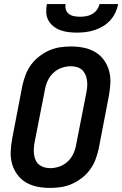

<svg xmlns="http://www.w3.org/2000/svg" viewBox="-20 -910 600 942"><path d="M225 12Q193 12 163 6Q133 0 107.5 -15Q82 -30 64.5 -54Q47 -78 39 -107Q31 -136 32.5 -168Q34 -200 40 -231L90 -491Q96 -518 106 -544Q116 -570 133 -593Q150 -616 173.5 -634Q197 -652 222.5 -663Q248 -674 274.5 -678Q301 -682 328 -682Q360 -682 390.5 -676Q421 -670 446.5 -655Q472 -640 489.5 -616Q507 -592 515 -563Q523 -534 521.5 -502Q520 -470 514 -439L464 -179Q458 -152 448 -126Q438 -100 421 -77Q404 -54 380.5 -36Q357 -18 331.5 -7Q306 4 279 8Q252 12 225 12ZM227 -85Q248 -85 270.5 -92.5Q293 -100 311 -116.5Q329 -133 339 -154Q349 -175 353 -197L404 -457Q407 -472 408 -487.5Q409 -503 406.5 -518Q404 -533 398 -546Q392 -559 381.5 -568Q371 -577 357 -581Q343 -585 327 -585Q306 -585 283.5 -577.5Q261 -570 243 -553.5Q225 -537 215 -516Q205 -495 201 -473L150 -213Q147 -198 146 -182.5Q145 -167 147 -152Q149 -137 155 -124Q161 -111 172 -102Q183 -93 197 -89Q211 -85 227 -85ZM357 -750Q336 -750 315.5 -752.5Q295 -755 276 -762Q257 -769 242 -781Q227 -793 217.5 -810Q208 -827 207 -848Q206 -869 210 -890H302Q299 -875 303.5 -862Q308 -849 319 -841Q330 -833 344 -830.5Q358 -828 373 -828Q388 -828 403 -830.5Q418 -833 432 -841Q446 -849 455.5 -862Q465 -875 468 -890H560Q556 -869 546 -848Q536 -827 520.5 -810Q505 -793 485 -781Q465 -769 443 -762Q421 -755 399.5 -752.5Q378 -750 357 -750Z"/></svg>

Font: Lode Term
Style: Bold Italic
Weight: 700
Italic angle: -11°
Monospace: yes
Designer: Belleve Invis
Foundry: Belleve Invis
Version: Version 29.2.0